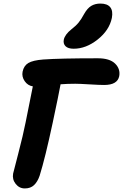

<svg xmlns="http://www.w3.org/2000/svg" viewBox="-20 -1036 686 1071"><path d="M391.1 -764.2Q359.9 -764.2 345.7 -778.1Q331.5 -792 335.9 -814.9Q342.3 -843.8 378.9 -873Q403.3 -891.6 418.5 -910.2Q433.6 -928.7 449.2 -958Q467.3 -990.2 489 -1003.2Q510.7 -1016.1 540 -1016.1Q578.6 -1016.1 595 -995.6Q611.3 -975.1 604 -936Q589.8 -867.2 524.9 -815.7Q460 -764.2 391.1 -764.2ZM118.2 15.1Q87.4 15.1 67.4 -10.3Q47.4 -35.6 53.2 -67.9Q54.7 -75.2 81.8 -179Q108.9 -282.7 123 -354L163.1 -554.2Q134.8 -558.6 117.7 -583.3Q100.6 -607.9 106 -636.2Q112.8 -669.4 138.2 -684.6Q163.6 -699.7 221.2 -704.1Q314.5 -710.9 525.9 -710.9Q591.8 -710.9 622.1 -681.2Q652.3 -651.4 645 -610.8Q634.8 -562 561 -562Q534.7 -562 479.2 -565.4Q423.8 -568.8 399.9 -568.8Q356.4 -568.8 317.9 -565.9Q307.1 -506.8 273.9 -351.1Q231.9 -154.3 201.2 -56.2Q189.5 -22 169.9 -3.4Q150.4 15.1 118.2 15.1Z"/></svg>

Font: Shantell Sans Normal
Style: Bold Italic
Weight: 700
Italic angle: -11.31°
Designer: Stephen Nixon, Anya Danilova, Shantell Martin
Foundry: Arrow Type
Version: Version 1.006;[559af2be0]